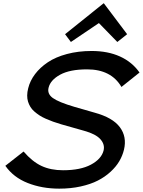

<svg xmlns="http://www.w3.org/2000/svg" viewBox="-20 -1127 861 1157"><path d="M727.1 -225.1Q718.3 -188.5 698.7 -155.3Q679.2 -122.1 646 -91.6Q612.8 -61 569.3 -38.8Q525.9 -16.6 466.1 -3.4Q406.2 9.8 336.9 9.8Q232.9 9.8 147 -24.2Q61 -58.1 12.2 -127.9L122.1 -213.9Q174.8 -152.8 230.2 -127Q285.6 -101.1 359.9 -101.1Q464.8 -101.1 527.8 -134.8Q590.8 -168.5 604 -219.2Q613.3 -255.9 585.4 -287.6Q557.6 -319.3 486.8 -338.9Q478.5 -341.3 418 -358.4Q357.4 -375.5 349.1 -377.9Q322.3 -385.7 300 -393.8Q277.8 -401.9 256.1 -411.4Q234.4 -420.9 218 -431.6Q201.7 -442.4 187 -455.1Q172.4 -467.8 163.3 -482.7Q154.3 -497.6 148.9 -514.6Q143.6 -531.7 143.8 -552Q144 -572.3 149.9 -595.2Q161.1 -640.6 191.2 -680.4Q221.2 -720.2 268.1 -751.7Q314.9 -783.2 383.3 -801.5Q451.7 -819.8 532.2 -819.8Q629.9 -819.8 703.1 -786.6Q776.4 -753.4 820.8 -689.9L711.9 -603Q649.9 -709 504.9 -709Q400.9 -709 342.5 -677Q284.2 -645 272.9 -599.1Q263.2 -562 298.1 -536.6Q333 -511.2 429.2 -482.9Q438.5 -480.5 490.7 -465.3Q543 -450.2 549.8 -448.2Q659.2 -418.5 702.4 -360.4Q745.6 -302.2 727.1 -225.1ZM606 -1106.9 746.1 -920.9 687 -874 576.2 -987.8 574.2 -986.8 407.2 -874 372.1 -920.9 604 -1106.9Z"/></svg>

Font: Sinkin Sans 500 Medium Italic
Style: Regular
Weight: 500
Italic angle: -112°
Designer: Keith Bates
Foundry: K-Type
Version: Sinkin Sans (version 1.0)  by Keith Bates   •   © 2014   www